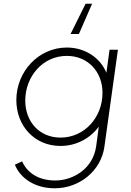

<svg xmlns="http://www.w3.org/2000/svg" viewBox="-20 -794 707 1034"><path d="M275 220C410 220 524 124 542 -2L615 -526H570L553 -402C520 -483 438 -538 340 -538C188 -538 68 -409 68 -255C68 -117 165 -8 306 -8C390 -8 465 -48 512 -112L498 -7C481 117 371 178 278 178C192 178 129 141 99 75L60 93C89 164 165 220 275 220ZM116 -252C116 -381 209 -493 340 -493C454 -493 532 -407 532 -294C532 -162 435 -53 306 -53C191 -53 116 -140 116 -252ZM360 -611H405L476 -774H441Z"/></svg>

Font: Mluvka ExtraLight
Style: Italic
Weight: 200
Italic angle: -8°
Designer: Modified by Jiří Krblich, Original typeface by Gumpita Rahayu
Foundry: Gumpita Rahayu & Jiří Krblich
Version: Version 2.000;Glyphs 3.1.1 (3134)